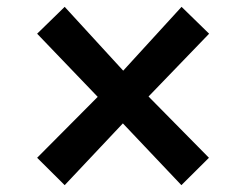

<svg xmlns="http://www.w3.org/2000/svg" viewBox="-20 -661 718 561"><path d="M88.5 -200 265.5 -378 88.5 -562.5 169 -641 340 -454.5 510.5 -641 591 -562.5 414 -379 590.5 -200 510 -120 339 -300.5 169 -120Z"/></svg>

Font: Koeln Type Sans
Style: Bold
Weight: 700
Designer: Eben Sorkin
Foundry: Eben Sorkin
Version: Version 2.001